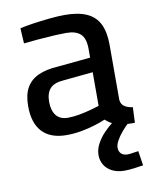

<svg xmlns="http://www.w3.org/2000/svg" viewBox="-82 -573 671 843"><g transform="rotate(-10 254.0 -151.5)"><path d="M182 10Q111 10 74 -29Q37 -68 37 -144Q37 -195 55 -226.5Q73 -258 108.5 -274Q144 -290 197 -293L342 -307V-346Q342 -393 321 -412.5Q300 -432 258 -432Q232 -432 197 -430Q162 -428 128 -425Q94 -422 67 -419L63 -487Q88 -493 122.5 -498Q157 -503 195 -507Q233 -511 265 -511Q324 -511 362 -494Q400 -477 418 -441Q436 -405 436 -348V-102Q438 -82 452.5 -72.5Q467 -63 489 -60L486 9Q472 9 458 8.5Q444 8 432 6Q420 4 409 1Q393 -3 380.5 -10.5Q368 -18 357 -28Q339 -20 310 -11Q281 -2 248 4Q215 10 182 10ZM201 -64Q226 -64 252.5 -69Q279 -74 303 -80.5Q327 -87 342 -92V-242L209 -229Q167 -226 149 -205.5Q131 -185 131 -147Q131 -108 148.5 -86Q166 -64 201 -64ZM405 208Q373 208 350 196Q327 184 315.5 164.5Q304 145 304 121Q304 96 317 71.5Q330 47 350 26Q370 5 390 -10L464 -2Q443 17 427 36Q411 55 401.5 72.5Q392 90 392 104Q392 120 402 130Q412 140 431 140Q440 140 454.5 137.5Q469 135 479 134L489 199Q471 202 447.5 205Q424 208 405 208Z"/></g></svg>

Font: Cairo Play SemiBold
Style: Regular
Weight: 600
Designer: Mohamed Gaber, Accademia di Belle Arti di Urbino
Foundry: Kief Type Foundry, Accademia di Belle Arti di Urbino
Version: Version 3.130;gftools[0.9.24]